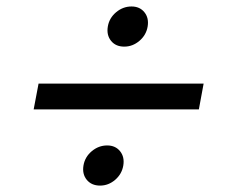

<svg xmlns="http://www.w3.org/2000/svg" viewBox="-20 -664 697 593"><path d="M84 -326.2 99.1 -405.8H608.9L594.2 -326.2ZM289.1 -90.8Q262.7 -90.8 248 -108.6Q233.4 -126.5 237.8 -152.8Q242.2 -179.2 263.4 -197Q284.7 -214.8 311 -214.8Q336.4 -214.8 350.8 -197Q365.2 -179.2 360.8 -152.8Q356.4 -126.5 335.7 -108.6Q314.9 -90.8 289.1 -90.8ZM363.8 -520Q337.4 -520 323 -537.8Q308.6 -555.7 313 -582Q317.4 -608.4 338.6 -626.2Q359.9 -644 386.2 -644Q411.6 -644 426 -626.2Q440.4 -608.4 436 -582Q431.6 -555.7 410.6 -537.8Q389.6 -520 363.8 -520Z"/></svg>

Font: Poppins
Style: Italic
Weight: 400
Italic angle: -10°
Designer: Ninad Kale (Devanagari), Jonny Pinhorn (Latin)
Foundry: Indian Type Foundry
Version: Version 3.200;PS 1.000;hotconv 16.6.54;makeotf.lib2.5.65590